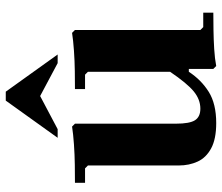

<svg xmlns="http://www.w3.org/2000/svg" viewBox="-72 -688 770 666"><g transform="rotate(-90 313.0 -355.0)"><path d="M542 -45 552 -35H602V0Q576 0 542.5 0.5Q509 1 476 3Q443 5 417 10L407 0V-85H397Q369 -42 327.5 -16Q286 10 219 10Q164 10 131.5 -7.5Q99 -25 85.5 -54.5Q72 -84 72 -120V-435L62 -445H12V-480Q38 -480 74 -480.5Q110 -481 145.5 -483.5Q181 -486 207 -490L217 -480V-130Q217 -82 229 -63.5Q241 -45 269 -45Q301 -45 329 -68Q357 -91 397 -150V-435L387 -445H337V-480Q363 -480 399 -480.5Q435 -481 470.5 -483.5Q506 -486 532 -490L542 -480ZM168 -540 297 -720H328L457 -540H427L273 -622H353L198 -540Z"/></g></svg>

Font: Brygada 1918
Style: Bold
Weight: 700
Designer: Mateusz Machalski | Borys Kosmynka | Przemek Hoffer
Foundry: NIEPODLEGLA 2018
Version: Version 3.006